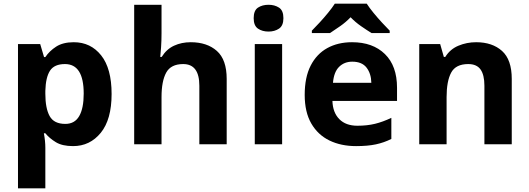

<svg xmlns="http://www.w3.org/2000/svg" viewBox="-20 -786 2883 1046"><path d="M382 -556Q474 -556 531 -484.5Q588 -413 588 -274Q588 -135 529 -62.5Q470 10 378 10Q319 10 284 -11.5Q249 -33 227 -60H219Q227 -18 227 20V240H78V-546H199L220 -475H227Q249 -508 286 -532Q323 -556 382 -556ZM334 -437Q276 -437 252.5 -401Q229 -365 227 -291V-275Q227 -196 250.5 -153.5Q274 -111 336 -111Q387 -111 411.5 -153.5Q436 -196 436 -276Q436 -437 334 -437Z M860 -605Q860 -565 857.5 -528Q855 -491 853 -476H861Q887 -518 928 -537Q969 -556 1019 -556Q1108 -556 1161.5 -508.5Q1215 -461 1215 -356V0H1066V-319Q1066 -437 978 -437Q911 -437 885.5 -390.5Q860 -344 860 -257V0H711V-760H860Z M1443 -760Q1476 -760 1500 -744.5Q1524 -729 1524 -687Q1524 -646 1500 -630Q1476 -614 1443 -614Q1409 -614 1385.5 -630Q1362 -646 1362 -687Q1362 -729 1385.5 -744.5Q1409 -760 1443 -760ZM1517 -546V0H1368V-546Z M1898 -556Q2011 -556 2077 -491.5Q2143 -427 2143 -308V-236H1791Q1793 -173 1828.5 -137Q1864 -101 1927 -101Q1980 -101 2023 -111.5Q2066 -122 2112 -144V-29Q2072 -9 2027.5 0.5Q1983 10 1920 10Q1838 10 1775 -20.5Q1712 -51 1676 -113Q1640 -175 1640 -269Q1640 -365 1672.5 -428.5Q1705 -492 1763 -524Q1821 -556 1898 -556ZM1899 -450Q1856 -450 1827.5 -422Q1799 -394 1794 -335H2003Q2002 -385 1977 -417.5Q1952 -450 1899 -450ZM1978 -766Q1992 -744 2014.5 -716.5Q2037 -689 2061 -663Q2085 -637 2103 -619V-606H2004Q1978 -622 1947 -643.5Q1916 -665 1890 -692Q1864 -665 1834 -644Q1804 -623 1778 -606H1679V-619Q1698 -638 1721.5 -663.5Q1745 -689 1767.5 -716.5Q1790 -744 1804 -766Z M2574 -556Q2662 -556 2715 -508.5Q2768 -461 2768 -356V0H2619V-319Q2619 -378 2598 -407.5Q2577 -437 2531 -437Q2463 -437 2438 -390.5Q2413 -344 2413 -257V0H2264V-546H2378L2398 -476H2406Q2432 -518 2477.5 -537Q2523 -556 2574 -556Z"/></svg>

Font: Noto Sans Medefaidrin
Style: Bold
Weight: 700
Designer: Dalton Maag Ltd
Foundry: Dalton Maag Ltd
Version: Version 1.002; ttfautohint (v1.8.4.7-5d5b)